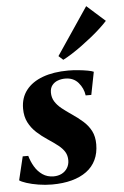

<svg xmlns="http://www.w3.org/2000/svg" viewBox="-66 -863 592 916"><g transform="rotate(-5 230.0 -405.0)"><path d="M369.5 -398H342.5Q338 -432.5 314.8 -459.5Q291.5 -486.5 252 -486.5Q233 -486.5 216.2 -480.2Q199.5 -474 189 -460.5Q178.5 -447 178.5 -425.5Q178.5 -402 190 -383.2Q201.5 -364.5 221.5 -348.2Q241.5 -332 266 -315.5Q297.5 -294.5 321.5 -273Q345.5 -251.5 359 -225Q372.5 -198.5 372.5 -161.5Q372.5 -119.5 357 -87Q341.5 -54.5 312 -32.8Q282.5 -11 240.8 0.2Q199 11.5 146 11.5Q113.5 11.5 81.2 6.2Q49 1 24.5 -7Q0 -15 -9 -22L18 -134.5H44.5Q52 -107.5 66.5 -82.8Q81 -58 103.8 -42.2Q126.5 -26.5 157 -26.5Q178.5 -26.5 195.8 -35.2Q213 -44 223 -60.2Q233 -76.5 233 -97Q233 -120 222.8 -137Q212.5 -154 192.8 -169.8Q173 -185.5 143.5 -205Q116 -223 92.2 -244.8Q68.5 -266.5 54 -294.8Q39.5 -323 39.5 -361Q39.5 -413 67.8 -449.2Q96 -485.5 147.8 -504.5Q199.5 -523.5 270 -523.5Q293 -523.5 318 -521Q343 -518.5 363 -514.8Q383 -511 391 -507ZM229.5 -596 382 -822 469.5 -744Q455.5 -728.5 435.2 -709.8Q415 -691 391 -671.8Q367 -652.5 342 -634.2Q317 -616 293.5 -601Q270 -586 251 -576.5Z"/></g></svg>

Font: Merriweather 120pt ExtraBold
Style: Italic
Weight: 800
Italic angle: -7.8°
Version: Version 2.101